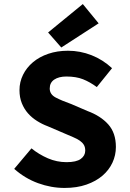

<svg xmlns="http://www.w3.org/2000/svg" viewBox="-20 -914 640 946"><path d="M298 12Q232 12 167.5 -11.5Q103 -35 50 -82L135 -183Q172 -153 216 -134Q260 -115 308 -115Q356 -115 378 -131Q400 -147 400 -172Q400 -189 393 -200.5Q386 -212 373 -221Q360 -230 341 -238Q322 -246 299 -256L215 -292Q188 -302 162.5 -318Q137 -334 118 -355.5Q99 -377 87.5 -405.5Q76 -434 76 -470Q76 -510 93.5 -545.5Q111 -581 142.5 -607.5Q174 -634 218 -649Q262 -664 315 -664Q375 -664 431 -642Q487 -620 532 -578L457 -485Q423 -510 389 -523.5Q355 -537 307 -537Q270 -537 247.5 -522Q225 -507 225 -478Q225 -449 254.5 -433.5Q284 -418 332 -401L411 -367Q476 -343 513.5 -301Q551 -259 551 -190Q551 -149 534 -112.5Q517 -76 485 -48.5Q453 -21 406 -4.5Q359 12 298 12ZM282 -680 217 -754 388 -894 466 -799Z"/></svg>

Font: Source Code Pro
Style: Bold
Weight: 700
Monospace: yes
Designer: Paul D. Hunt, Teo Tuominen
Foundry: Adobe Systems Incorporated
Version: Version 2.030;PS 1.000;hotconv 16.6.51;makeotf.lib2.5.65220